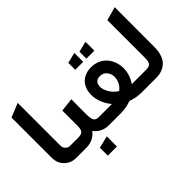

<svg xmlns="http://www.w3.org/2000/svg" viewBox="-145 -1228 1874 1874"><g transform="rotate(-45 792.0 -291.0)"><path d="M60.1 -169.9V-725.1L204.1 -784.2V-193.8Q204.1 -164.6 223.4 -145.3Q242.7 -126 272 -126H371.1V0H230Q156.2 0 108.2 -48.1Q60.1 -96.2 60.1 -169.9Z M459 -422.9 599.6 -439Q599.6 -397.9 598.6 -330.6Q598.1 -271.5 598.4 -232.2Q598.6 -192.9 605 -169.2Q611.3 -145.5 625.2 -135.7Q639.2 -126 665 -126H777.8V0H681.6Q581.5 0 524.9 -75.2Q466.8 0 366.7 0H271V-126H383.8Q426.3 -126 442.6 -145.3Q459 -164.6 459 -210.9ZM461.9 202.1V92.8L587.9 62V202.1Z M695.3 0V-126H846.7Q814 -164.1 793.9 -209.2Q773.9 -254.4 768.3 -298.1Q762.7 -341.8 771.7 -383.1Q780.8 -424.3 803.2 -455.3Q825.7 -486.3 865.2 -505.1Q904.8 -523.9 956.5 -523.9Q1006.8 -523.9 1048.6 -505.1Q1090.3 -486.3 1116.9 -455.3Q1143.6 -424.3 1158.9 -383.1Q1174.3 -341.8 1175 -298.1Q1175.8 -254.4 1162.1 -209.2Q1148.4 -164.1 1120.6 -126H1267.6V0H1136.7Q1057.6 0 988.8 -25.9Q919.9 0 836.4 0ZM829.6 -615.2V-710.9L939.5 -737.8V-615.2ZM983.4 -615.2V-710.9L1093.8 -737.8V-615.2ZM985.4 -165Q1023.4 -192.9 1040.3 -234.4Q1057.1 -275.9 1051.8 -312.5Q1046.4 -349.1 1021 -375.5Q995.6 -401.9 956.5 -401.9Q903.8 -401.9 888.2 -359.4Q872.6 -317.9 899.4 -261.2Q927.2 -202.6 985.4 -165Z M1393.6 -735.8 1534.2 -774.9 1533.2 -225.1Q1533.2 -171.9 1520.5 -130.9Q1507.8 -89.8 1487.8 -65.7Q1467.8 -41.5 1440.2 -26.1Q1412.6 -10.7 1386.5 -5.4Q1360.4 0 1331.5 0H1205.6V-126H1318.4Q1362.3 -126 1377.9 -145.3Q1393.6 -164.6 1393.6 -215.8Z"/></g></svg>

Font: LT Superior
Style: Bold
Weight: 400
Designer: Daniel Lyons
Foundry: LyonsType
Version: Version 1.000